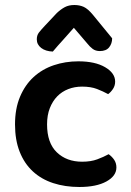

<svg xmlns="http://www.w3.org/2000/svg" viewBox="-20 -733 524 767"><path d="M308 -387Q278 -387 252.5 -377Q227 -367 208.5 -348Q190 -329 179 -301Q168 -273 168 -236Q168 -162 207 -124.5Q246 -87 308 -87Q343 -87 368.5 -96.5Q394 -106 414 -117Q428 -107 436.5 -94Q445 -81 445 -64Q445 -30 405 -8Q365 14 297 14Q240 14 192.5 -1.5Q145 -17 111 -48.5Q77 -80 58.5 -127Q40 -174 40 -236Q40 -299 60 -346.5Q80 -394 114.5 -425.5Q149 -457 195 -472.5Q241 -488 293 -488Q360 -488 400 -464.5Q440 -441 440 -407Q440 -391 431.5 -378Q423 -365 412 -357Q392 -368 367.5 -377.5Q343 -387 308 -387ZM275 -622Q250 -593 231 -572.5Q212 -552 191 -527Q162 -528 144.5 -541.5Q127 -555 127 -576Q127 -592 135.5 -603Q144 -614 160 -631L207 -681Q223 -696 239 -704.5Q255 -713 277 -713Q298 -713 314.5 -705.5Q331 -698 351 -674L428 -580Q428 -559 416 -544Q404 -529 379 -529Q362 -529 350.5 -537.5Q339 -546 328 -560Z"/></svg>

Font: Baloo Bhaina 2 SemiBold
Style: Regular
Weight: 600
Designer: Yesha Goshar, Manish Minz, Shuchita Grover and Ek Type
Foundry: Ek Type
Version: Version 1.640;hotconv 1.0.111;makeotfexe 2.5.65597; ttfautoh